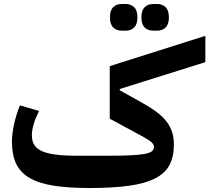

<svg xmlns="http://www.w3.org/2000/svg" viewBox="-20 -932 1051 964"><path d="M431 12Q322 12 247.5 0Q173 -12 127 -39.5Q81 -67 60.5 -111Q40 -155 40 -220Q40 -260 50.5 -308Q61 -356 80 -403L176 -375Q159 -341 149.5 -309.5Q140 -278 140 -253Q140 -224 152 -204.5Q164 -185 191 -173Q218 -161 262 -155.5Q306 -150 371 -150H511Q584 -150 631 -152Q678 -154 705 -159Q732 -164 742.5 -172.5Q753 -181 753 -195Q753 -206 741 -217.5Q729 -229 692 -249L531 -336V-600L1011 -752V-620L581 -485V-479L692 -417Q737 -392 768 -368.5Q799 -345 817.5 -320Q836 -295 844.5 -267.5Q853 -240 853 -206Q853 -145 831 -103.5Q809 -62 759.5 -36.5Q710 -11 629 0.5Q548 12 431 12ZM749 -778Q723 -778 706.5 -794Q690 -810 690 -845Q690 -880 706.5 -896Q723 -912 749 -912H769Q795 -912 811.5 -896Q828 -880 828 -845Q828 -810 811.5 -794Q795 -778 769 -778ZM591 -778Q565 -778 548.5 -794Q532 -810 532 -845Q532 -880 548.5 -896Q565 -912 591 -912H611Q637 -912 653.5 -896Q670 -880 670 -845Q670 -810 653.5 -794Q637 -778 611 -778Z"/></svg>

Font: IBM Plex Sans Arabic
Style: Bold
Weight: 700
Designer: Mike Abbink, Paul van der Laan, Pieter van Rosmalen, Wael Morcos, Khajak Apelian
Foundry: Bold Monday
Version: Version 1.2